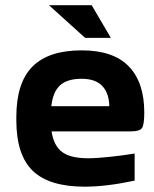

<svg xmlns="http://www.w3.org/2000/svg" viewBox="-20 -700 585 729"><path d="M527.8 -272.9Q527.8 -225.6 518.8 -213.4Q509.8 -201.2 477.1 -201.2H175.8Q184.1 -146 216.3 -122.6Q248.5 -99.1 314 -99.1Q348.6 -99.1 401.9 -105Q455.1 -110.8 491.2 -117.2V-14.2Q383.8 8.8 301.8 8.8Q167 8.8 104.5 -51.3Q42 -111.3 42 -244.1V-255.9Q42 -385.7 103.3 -447.3Q164.6 -508.8 290 -508.8Q410.2 -508.8 469 -448Q527.8 -387.2 527.8 -272.9ZM166 -680.2H328.1L400.9 -556.2H303.2ZM174.8 -296.9H395Q394 -347.2 367.9 -374Q341.8 -400.9 290 -400.9Q235.8 -400.9 208.5 -376.5Q181.2 -352.1 174.8 -296.9Z"/></svg>

Font: LT Wave Text Bold
Style: Regular
Weight: 700
Designer: Daniel Lyons
Version: Version 2.5 (Glyphs App)